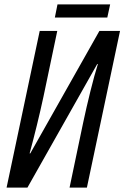

<svg xmlns="http://www.w3.org/2000/svg" viewBox="-20 -855 567 875"><path d="M230 -775H469L482 -835H242ZM10 0H105L423 -563H426C406 -500 378 -386 359 -296L297 0H376L527 -714H433L118 -156H115C137 -237 160 -330 178 -414L241 -714H161Z"/></svg>

Font: Noto Sans ExtraCondensed
Style: Italic
Weight: 400
Width: 2
Italic angle: -12°
Designer: Monotype Design Team
Foundry: Monotype Imaging Inc.
Version: Version 2.013